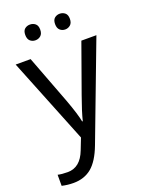

<svg xmlns="http://www.w3.org/2000/svg" viewBox="-176 -814 862 1137"><g transform="rotate(-20 255.0 -245.0)"><path d="M84 240.2Q47.4 240.2 11.2 231.9V162.1Q35.6 168 73.7 168Q152.8 168 189 73.2L216.8 2L1 -536.1H95.2L210.9 -231Q247.6 -131.3 255.9 -85H259.8Q273.4 -141.1 306.2 -231.9L415 -536.1H509.8L278.8 74.2Q245.1 163.1 198.7 201.7Q152.3 240.2 84 240.2ZM315.9 -643.1Q302.2 -655.3 302.2 -681.2Q302.2 -707 315.9 -718.5Q329.6 -730 348.4 -730Q367.2 -730 381.3 -718.5Q395.5 -707 395.5 -681.2Q395.5 -655.3 381.3 -643.1Q367.2 -630.9 348.4 -630.9Q329.6 -630.9 315.9 -643.1ZM127.9 -643.1Q114.3 -655.3 114.3 -681.2Q114.3 -707 127.9 -718.5Q141.6 -730 160.9 -730Q180.2 -730 194.3 -718.5Q208.5 -707 208.5 -681.2Q208.5 -655.3 194.3 -643.1Q180.2 -630.9 160.9 -630.9Q141.6 -630.9 127.9 -643.1Z"/></g></svg>

Font: NotoSans
Style: Regular
Weight: 400
Designer: Monotype Design team
Foundry: Monotype Imaging Inc.
Version: Version 1.04